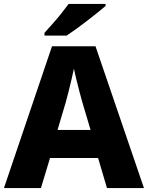

<svg xmlns="http://www.w3.org/2000/svg" viewBox="-20 -951 748 971"><path d="M521 0 476 -152H233L187 0H0L243 -717H463L708 0ZM397 -432Q392 -448 383.5 -481Q375 -514 366.5 -548Q358 -582 354 -604Q349 -581 341.5 -548.5Q334 -516 326 -484.5Q318 -453 312 -432L271 -294H438ZM514 -931V-921Q498 -907 473 -887Q448 -867 419.5 -845Q391 -823 364 -803.5Q337 -784 317 -771H205V-785Q221 -803 244 -828.5Q267 -854 289 -881.5Q311 -909 327 -931Z"/></svg>

Font: Noto Sans Cherokee ExtraBold
Style: Regular
Weight: 800
Designer: Monotype Design Team
Foundry: Monotype Imaging Inc.
Version: Version 2.001; ttfautohint (v1.8.4.7-5d5b)